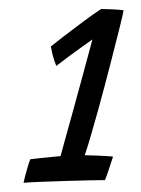

<svg xmlns="http://www.w3.org/2000/svg" viewBox="-20 -654 314 428"><path d="M169 -308Q178.5 -308 200.2 -307Q222 -306 232 -305Q229.5 -297.5 223.5 -279Q217.5 -260.5 214 -252.5Q204 -252.5 178.5 -252Q153 -251.5 122.8 -250.5Q92.5 -249.5 67.2 -248.5Q42 -247.5 32.5 -246.5Q34.5 -256.5 39.5 -274.2Q44.5 -292 47.5 -299Q55 -300 69 -301.5Q83 -303 96.2 -304.2Q109.5 -305.5 115 -306Q117 -314 124.2 -339.8Q131.5 -365.5 140.8 -399.5Q150 -433.5 159.5 -467.8Q169 -502 176 -528.8Q183 -555.5 186 -566Q180.5 -562.5 164 -550.5Q147.5 -538.5 130.2 -525.8Q113 -513 105.5 -507Q97 -528 93.5 -550.5Q100 -556 120.8 -572Q141.5 -588 165.5 -605.8Q189.5 -623.5 205.5 -634Q214.5 -634 230.8 -633.2Q247 -632.5 255.5 -631Q255 -626 247 -593.8Q239 -561.5 226.5 -513Q214 -464.5 199 -409.5Q191.5 -383 184 -356.8Q176.5 -330.5 169 -308Z"/></svg>

Font: Grandstander Light
Style: Italic
Weight: 300
Italic angle: -15°
Designer: Tyler Finck
Foundry: Etcetera Type Co
Version: Version 1.200; ttfautohint (v1.8.3)